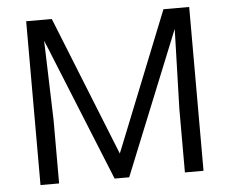

<svg xmlns="http://www.w3.org/2000/svg" viewBox="-50 -762 974 813"><g transform="rotate(-5 436.5 -356.0)"><path d="M89.8 -703.6H198.7L429.2 -127.9L436 -111.3L442.9 -127.9L673.3 -703.6H782.7V-7.3H703.6V-276.9L712.4 -575.7L713.4 -616.2L698.2 -578.6L466.8 -7.3H404.8L173.8 -577.1L158.2 -614.7L159.7 -574.2L168.9 -276.9V-7.3H89.8Z"/></g></svg>

Font: Shabnam Light FD
Style: Light-FD
Weight: 300
Foundry: DejaVu fonts team - Redesigned by Saber Rastikerdar - Based on Vazir font
Version: Version 5.0.0